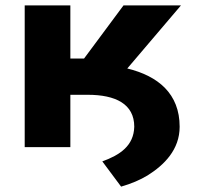

<svg xmlns="http://www.w3.org/2000/svg" viewBox="-20 -548 749 715"><path d="M480 -76C478 -5 427 29 361 53L431 147C469 136 502 122 530 105C592 66 649 9 649 -76C649 -199 569 -265 454 -293L654 -528H440L293 -330H242V-528H72V0H242V-195H307C410 -195 480 -161 480 -76Z"/></svg>

Font: Asimov
Style: XWid
Weight: 500
Designer: Google
Version: Version 2.000980; 2014